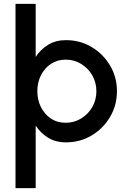

<svg xmlns="http://www.w3.org/2000/svg" viewBox="-20 -720 653 990"><path d="M60 250V-700H164V-426.5Q189 -465 228 -489Q267 -513 320 -513Q393 -513 452.5 -477.5Q512 -442 547.5 -382.2Q583 -322.5 583 -250Q583 -177 547.5 -117Q512 -57 452.5 -21.5Q393 14 320 14Q267 14 228 -10Q189 -34 164 -72.5V250ZM319 -87Q362 -87 398 -108.8Q434 -130.5 455.5 -167.5Q477 -204.5 477 -250Q477 -294.5 455.8 -331.5Q434.5 -368.5 398.5 -390.5Q362.5 -412.5 319 -412.5Q275.5 -412.5 242.8 -390.8Q210 -369 191.2 -332Q172.5 -295 172.5 -250Q172.5 -205 191 -168Q209.5 -131 242.2 -109Q275 -87 319 -87Z"/></svg>

Font: Urbanist SemiBold
Style: Regular
Weight: 600
Designer: Corey Hu
Foundry: Corey Hu
Version: Version 1.321; ttfautohint (v1.8.4.7-5d5b)